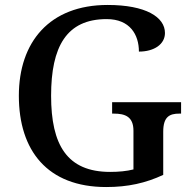

<svg xmlns="http://www.w3.org/2000/svg" viewBox="-20 -744 772 774"><path d="M408 10C496 10 567 -6 638 -39V-213C638 -274 664 -286 703 -286H710V-332H432V-286H439C484 -286 518 -274 518 -217V-61C491 -54 458 -51 424 -51C250 -51 186 -160 186 -358C186 -556 248 -667 410 -667C504 -667 540 -604 540 -536C602 -536 645 -566 645 -611C645 -675 568 -724 414 -724C179 -724 56 -574 56 -358C56 -137 171 10 408 10Z"/></svg>

Font: Noto Naskh Arabic UI Medium
Style: Regular
Weight: 500
Designer: Monotype Design Team, David Williams, Mohamad Dakak and Nizar Qandah
Foundry: Monotype Imaging Inc.
Version: Version 2.014